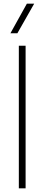

<svg xmlns="http://www.w3.org/2000/svg" viewBox="-20 -1030 243 1050"><path d="M120 0H83V-780H120ZM75 -848H37L127 -1010H167Z"/></svg>

Font: Tanohe Sans ExtraLight
Style: Regular
Weight: 250
Designer: Village Type and Design LLC & Cristiano Sobral
Foundry: Cooper Hewitt Smithsonian Design Museum
Version: Version 1.00;September 29, 2021;FontCreator 13.0.0.2655 64-b